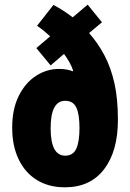

<svg xmlns="http://www.w3.org/2000/svg" viewBox="-20 -789 556 819"><path d="M208 -768Q227 -758 247.5 -745Q268 -732 290 -715L354 -769L415 -694L360 -648Q398 -605 425.5 -553Q453 -501 468 -434.5Q483 -368 483 -278Q483 -144 424 -67Q365 10 257 10Q188 10 137.5 -21Q87 -52 59.5 -109.5Q32 -167 32 -244Q32 -324 60 -380Q88 -436 133.5 -465.5Q179 -495 232 -495Q266 -495 290 -485L292 -487Q287 -504 277 -522Q267 -540 253 -559L196 -510L135 -584L194 -634Q181 -646 167 -657.5Q153 -669 138 -679ZM258 -359Q196 -359 196 -242Q196 -125 258 -125Q292 -125 305.5 -155Q319 -185 319 -243Q319 -302 305.5 -330.5Q292 -359 258 -359Z"/></svg>

Font: Noto Sans Gujarati UI ExtraCondensed Black
Style: Regular
Weight: 900
Width: 2
Designer: Jelle Bosma - Monotype Design Team, Universal Thirst
Foundry: Monotype Imaging Inc.
Version: Version 2.106; ttfautohint (v1.8.4.7-5d5b)